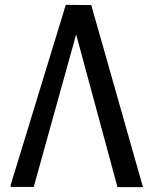

<svg xmlns="http://www.w3.org/2000/svg" viewBox="-20 -771 633 791"><path d="M356 -750 569 0H464L281 -676L307 -677L119 -1H24V-9L251 -751Z"/></svg>

Font: Kufam
Style: Italic
Weight: 400
Italic angle: -11°
Designer: Artur Schmal
Foundry: Original Type
Version: Version 1.301; ttfautohint (v1.8.3)